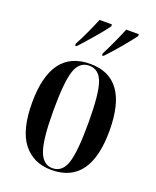

<svg xmlns="http://www.w3.org/2000/svg" viewBox="-144 -851 771 946"><g transform="rotate(20 242.0 -378.0)"><path d="M241 10Q445 10 445 -269Q445 -547 244 -547Q39 -547 39 -269Q39 -127 92.5 -58.5Q146 10 241 10ZM243 0Q194 0 172.5 -59Q151 -118 151 -269Q151 -420 171 -478.5Q191 -537 242 -537Q294 -537 314 -478.5Q334 -420 334 -269Q334 -118 314 -59Q294 0 243 0ZM142 -606H150Q179 -637 219 -683.5Q259 -730 277 -756V-766H212Q198 -732 180 -692.5Q162 -653 142 -616ZM283 -606H291Q321 -637 360 -683.5Q399 -730 418 -756V-766H352Q338 -732 320 -692.5Q302 -653 283 -616Z"/></g></svg>

Font: Noto Serif Display Condensed Semi
Style: Regular
Weight: 600
Width: 3
Designer: Monotype Design Team
Foundry: Monotype Imaging Inc.
Version: Version 1.900